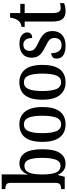

<svg xmlns="http://www.w3.org/2000/svg" viewBox="732 -1532 810 2315"><g transform="rotate(-90 1137.5 -375.0)"><path d="M320 10Q271 10 239 -14.5Q207 -39 189 -78H183L163 0H15V-44H21Q48 -44 69 -56Q90 -68 90 -115V-649Q90 -693 69.5 -704.5Q49 -716 21 -716H15V-760H192V-578Q192 -561 191.5 -536Q191 -511 190 -487.5Q189 -464 188 -449H191Q210 -493 241.5 -519.5Q273 -546 324 -546Q407 -546 451 -479.5Q495 -413 495 -269Q495 -124 449 -57Q403 10 320 10ZM297 -51Q347 -51 369 -107.5Q391 -164 391 -271Q391 -380 369 -433Q347 -486 296 -486Q237 -486 214 -431.5Q191 -377 191 -270Q191 -164 213.5 -107.5Q236 -51 297 -51Z M793 10Q696 10 640 -59Q584 -128 584 -269Q584 -410 637.5 -478.5Q691 -547 796 -547Q893 -547 948.5 -478.5Q1004 -410 1004 -269Q1004 -128 950.5 -59Q897 10 793 10ZM795 -44Q853 -44 876 -101Q899 -158 899 -269Q899 -380 875.5 -436Q852 -492 794 -492Q736 -492 712.5 -436Q689 -380 689 -269Q689 -158 713 -101Q737 -44 795 -44Z M1301 10Q1204 10 1148 -59Q1092 -128 1092 -269Q1092 -410 1145.5 -478.5Q1199 -547 1304 -547Q1401 -547 1456.5 -478.5Q1512 -410 1512 -269Q1512 -128 1458.5 -59Q1405 10 1301 10ZM1303 -44Q1361 -44 1384 -101Q1407 -158 1407 -269Q1407 -380 1383.5 -436Q1360 -492 1302 -492Q1244 -492 1220.5 -436Q1197 -380 1197 -269Q1197 -158 1221 -101Q1245 -44 1303 -44Z M1745 10Q1669 10 1628.5 -17.5Q1588 -45 1588 -97Q1588 -134 1609 -148.5Q1630 -163 1653 -163Q1653 -108 1676 -73Q1699 -38 1748 -38Q1793 -38 1815 -61.5Q1837 -85 1837 -125Q1837 -160 1815.5 -182Q1794 -204 1737 -231Q1689 -254 1658.5 -277Q1628 -300 1613.5 -329Q1599 -358 1599 -401Q1599 -472 1645 -509Q1691 -546 1765 -546Q1836 -546 1870 -518Q1904 -490 1904 -452Q1904 -425 1887 -409Q1870 -393 1836 -393Q1836 -444 1815 -471.5Q1794 -499 1756 -499Q1719 -499 1700 -478Q1681 -457 1681 -423Q1681 -385 1704.5 -363.5Q1728 -342 1787 -315Q1853 -285 1886.5 -249Q1920 -213 1920 -148Q1920 -74 1873.5 -32Q1827 10 1745 10Z M2160 10Q2098 10 2066.5 -24.5Q2035 -59 2035 -146V-483H1970V-520Q2018 -526 2045 -559Q2058 -574 2067 -597Q2076 -620 2083 -659H2137V-536H2248V-483H2137V-147Q2137 -95 2151.5 -72Q2166 -49 2197 -49Q2214 -49 2228 -51.5Q2242 -54 2257 -57V-7Q2243 -2 2217.5 4Q2192 10 2160 10Z"/></g></svg>

Font: Noto Serif Tamil Condensed Medium
Style: Italic
Weight: 500
Width: 3
Italic angle: -12°
Designer: Indian Type Foundry, Tom Grace, and the Monotype Design Team
Foundry: Monotype Imaging Inc.
Version: Version 2.003; ttfautohint (v1.8.4.7-5d5b)